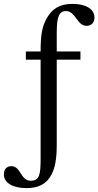

<svg xmlns="http://www.w3.org/2000/svg" viewBox="-110 -733 506 988"><path d="M26 235C87 235 124 214 147 179C175 138 182 78 182 13V-426H304V-468H182V-562C182 -646 193 -676 230 -676C255 -676 268 -657 282 -639C296 -620 310 -600 335 -600C358 -600 376 -614 376 -643C376 -688 329 -713 264 -713C194 -713 158 -686 131 -640C105 -594 99 -549 99 -468H23V-426H99V84C99 166 93 197 48 197C19 197 7 175 -6 155C-17 138 -29 122 -51 122C-73 122 -90 135 -90 165C-90 209 -42 235 26 235Z"/></svg>

Font: STIX Two Text
Style: Regular
Weight: 400
Designer: Ross Mills, John Hudson & Paul Hanslow, Tiro Typeworks Ltd; with prior portions MicroPress Inc., and Coen Hoffman.
Foundry: Tiro Typeworks Ltd
Version: Version 2.13 b171